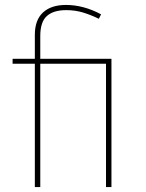

<svg xmlns="http://www.w3.org/2000/svg" viewBox="-20 -757 589 777"><path d="M389 -699 380 -681Q347 -697 315.5 -706.5Q284 -716 248 -716Q196 -716 169.5 -692Q143 -668 143 -611V-519H431V0H409V-499H143V0H121V-499H31V-519H121V-616Q121 -676 154 -706.5Q187 -737 247 -737Q318 -737 389 -699Z"/></svg>

Font: Fira Sans Thin
Style: Regular
Weight: 100
Designer: bBox Type GmbH & Carrois Corporate GbR & Edenspiekermann AG
Foundry: bBox Type GmbH & Carrois Corporate GbR & Edenspiekermann AG
Version: Version 4.301